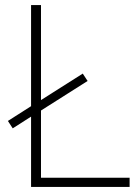

<svg xmlns="http://www.w3.org/2000/svg" viewBox="-20 -827 550 754"><path d="M102 -93V-369L30 -323L11 -352L102 -410V-807H141V-434L305 -538L324 -509L141 -393V-129H489V-93Z"/></svg>

Font: Noto Sans Kannada UI ExtraLight
Style: Regular
Weight: 200
Designer: Jelle Bosma - Monotype Design Team
Foundry: Monotype Imaging Inc.
Version: Version 2.005; ttfautohint (v1.8.4.7-5d5b)